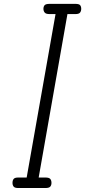

<svg xmlns="http://www.w3.org/2000/svg" viewBox="-20 -948 430 968"><path d="M72.5 0Q54.5 0 48.8 -7.2Q43 -14.5 43 -26Q43 -38.5 48.8 -45.8Q54.5 -53 72.5 -53H114.5L260 -877H230Q211.5 -877 205.2 -884.8Q199 -892.5 199 -903.5Q199 -915 205 -921.8Q211 -928.5 230 -928.5H360Q378.5 -928.5 384 -921.8Q389.5 -915 389.5 -903.5Q389.5 -892.5 383.8 -884.8Q378 -877 360 -877H320L175 -53H208.5Q227.5 -53 233.5 -45.8Q239.5 -38.5 239.5 -26Q239.5 -14.5 233.5 -7.2Q227.5 0 208.5 0Z"/></svg>

Font: Edu VIC WA NT Hand
Style: Regular
Weight: 400
Designer: Tina and Corey Anderson, Eben Sorkin, Mirko Velimirovic
Foundry: Google for Education
Version: Version 1.000